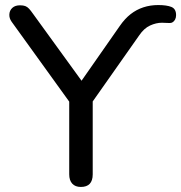

<svg xmlns="http://www.w3.org/2000/svg" viewBox="-20 -733 717 760"><path d="M300 7Q278 7 266 -6Q254 -19 254 -43V-365L274 -303L26 -647Q16 -661 17 -676.5Q18 -692 29 -702Q40 -712 59 -712Q72 -712 80 -709Q88 -706 95 -698.5Q102 -691 111 -678L314 -398H292L454 -630Q474 -659 497 -677Q520 -695 547.5 -704Q575 -713 606 -713Q640 -713 658.5 -705.5Q677 -698 677 -673Q677 -663 673 -655.5Q669 -648 662.5 -644.5Q656 -641 648 -642Q642 -642 634 -642.5Q626 -643 621 -643Q598 -643 574 -632Q550 -621 531 -593L327 -303L347 -365V-43Q347 7 300 7Z"/></svg>

Font: Nunito Medium
Style: Regular
Weight: 500
Designer: Vernon Adams
Foundry: Vernon Adams
Version: Version 3.602